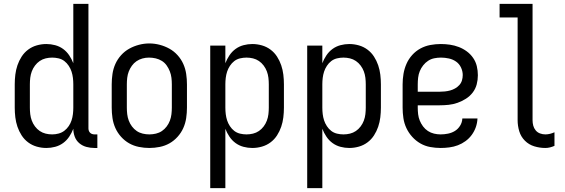

<svg xmlns="http://www.w3.org/2000/svg" viewBox="-20 -755 2915 990"><path d="M219 8Q194 8 169.5 1Q145 -6 125 -21Q105 -36 91.5 -57Q78 -78 70 -101.5Q62 -125 59 -150Q56 -175 56 -200V-320Q56 -345 59 -370Q62 -395 70 -418.5Q78 -442 91.5 -463Q105 -484 125 -499Q145 -514 169.5 -521Q194 -528 219 -528Q242 -528 264.5 -522Q287 -516 305.5 -502.5Q324 -489 337 -469.5Q350 -450 358 -429V-735H436V-93Q436 -87 438 -81Q440 -75 444.5 -70.5Q449 -66 455 -64Q461 -62 467 -62H482V8H467Q446 8 425.5 2.5Q405 -3 389 -16.5Q373 -30 365.5 -50Q358 -70 358 -91Q350 -70 337 -50.5Q324 -31 305.5 -17.5Q287 -4 264.5 2Q242 8 219 8ZM249 -62Q249 -62 249 -62Q249 -62 249 -62Q266 -62 282.5 -66.5Q299 -71 312 -81Q325 -91 334.5 -105Q344 -119 349 -134.5Q354 -150 356 -166.5Q358 -183 358 -200V-320Q358 -337 356 -353.5Q354 -370 349 -385.5Q344 -401 334.5 -415.5Q325 -430 312 -440Q299 -450 282.5 -454Q266 -458 249 -458Q232 -458 215.5 -454Q199 -450 185 -440.5Q171 -431 160.5 -417Q150 -403 144 -387Q138 -371 136 -354Q134 -337 134 -320V-200Q134 -183 136 -166Q138 -149 144 -133Q150 -117 160.5 -103Q171 -89 185 -79.5Q199 -70 215.5 -66Q232 -62 249 -62Z M750 8Q723 8 696 2.5Q669 -3 646 -16Q623 -29 604.5 -49.5Q586 -70 575 -94.5Q564 -119 560 -146Q556 -173 556 -200V-320Q556 -347 560 -374Q564 -401 575 -425.5Q586 -450 604.5 -470.5Q623 -491 646.5 -504Q670 -517 696.5 -524Q723 -531 750 -531Q777 -531 803.5 -524Q830 -517 853.5 -504Q877 -491 895.5 -470.5Q914 -450 925 -425.5Q936 -401 940 -374Q944 -347 944 -320V-200Q944 -173 940 -146Q936 -119 925 -94.5Q914 -70 895.5 -49.5Q877 -29 854 -16Q831 -3 804 2.5Q777 8 750 8ZM750 -62Q767 -62 784 -66Q801 -70 815 -79.5Q829 -89 839.5 -103Q850 -117 856 -133Q862 -149 864 -166Q866 -183 866 -200V-320Q866 -337 864 -354Q862 -371 855.5 -387.5Q849 -404 839 -418Q829 -432 814.5 -441Q800 -450 783 -454Q766 -458 748 -458Q731 -458 714.5 -453.5Q698 -449 684 -439.5Q670 -430 660 -416Q650 -402 644 -386.5Q638 -371 636 -354Q634 -337 634 -320V-200Q634 -183 636 -166Q638 -149 644 -133Q650 -117 660.5 -103Q671 -89 685 -79.5Q699 -70 716 -66Q733 -62 750 -62Z M1064 215V-520H1142V-429Q1150 -450 1163 -469.5Q1176 -489 1194.5 -502.5Q1213 -516 1235.5 -522Q1258 -528 1281 -528Q1306 -528 1330.5 -521Q1355 -514 1375 -499Q1395 -484 1408.5 -463Q1422 -442 1430 -418.5Q1438 -395 1441 -370Q1444 -345 1444 -320V-200Q1444 -175 1441 -150Q1438 -125 1430 -101.5Q1422 -78 1408.5 -57Q1395 -36 1375 -21Q1355 -6 1330.5 1Q1306 8 1281 8Q1258 8 1235.5 2Q1213 -4 1194.5 -17.5Q1176 -31 1163 -50.5Q1150 -70 1142 -91V215ZM1251 -62Q1268 -62 1284.5 -66Q1301 -70 1315 -79.5Q1329 -89 1339.5 -103Q1350 -117 1356 -133Q1362 -149 1364 -166Q1366 -183 1366 -200V-320Q1366 -337 1364 -354Q1362 -371 1356 -387Q1350 -403 1339.5 -417Q1329 -431 1315 -440.5Q1301 -450 1284.5 -454Q1268 -458 1251 -458Q1234 -458 1217.5 -454Q1201 -450 1188 -440Q1175 -430 1165.5 -415.5Q1156 -401 1151 -385.5Q1146 -370 1144 -353.5Q1142 -337 1142 -320V-200Q1142 -183 1144 -166.5Q1146 -150 1151 -134.5Q1156 -119 1165.5 -104.5Q1175 -90 1188 -80Q1201 -70 1217.5 -66Q1234 -62 1251 -62Z M1564 215V-520H1642V-429Q1650 -450 1663 -469.5Q1676 -489 1694.5 -502.5Q1713 -516 1735.5 -522Q1758 -528 1781 -528Q1806 -528 1830.5 -521Q1855 -514 1875 -499Q1895 -484 1908.5 -463Q1922 -442 1930 -418.5Q1938 -395 1941 -370Q1944 -345 1944 -320V-200Q1944 -175 1941 -150Q1938 -125 1930 -101.5Q1922 -78 1908.5 -57Q1895 -36 1875 -21Q1855 -6 1830.5 1Q1806 8 1781 8Q1758 8 1735.5 2Q1713 -4 1694.5 -17.5Q1676 -31 1663 -50.5Q1650 -70 1642 -91V215ZM1751 -62Q1768 -62 1784.5 -66Q1801 -70 1815 -79.5Q1829 -89 1839.5 -103Q1850 -117 1856 -133Q1862 -149 1864 -166Q1866 -183 1866 -200V-320Q1866 -337 1864 -354Q1862 -371 1856 -387Q1850 -403 1839.5 -417Q1829 -431 1815 -440.5Q1801 -450 1784.5 -454Q1768 -458 1751 -458Q1734 -458 1717.5 -454Q1701 -450 1688 -440Q1675 -430 1665.5 -415.5Q1656 -401 1651 -385.5Q1646 -370 1644 -353.5Q1642 -337 1642 -320V-200Q1642 -183 1644 -166.5Q1646 -150 1651 -134.5Q1656 -119 1665.5 -104.5Q1675 -90 1688 -80Q1701 -70 1717.5 -66Q1734 -62 1751 -62Z M2252 8Q2225 8 2198 3Q2171 -2 2147.5 -15.5Q2124 -29 2105.5 -49.5Q2087 -70 2075.5 -94.5Q2064 -119 2060 -146Q2056 -173 2056 -200V-320Q2056 -347 2060.5 -374Q2065 -401 2076 -426Q2087 -451 2105.5 -471.5Q2124 -492 2148 -505Q2172 -518 2199 -523Q2226 -528 2253 -528Q2277 -528 2300.5 -524.5Q2324 -521 2346 -512.5Q2368 -504 2387 -490Q2406 -476 2419.5 -456.5Q2433 -437 2438.5 -414Q2444 -391 2444 -367Q2444 -343 2438 -320Q2432 -297 2417.5 -278Q2403 -259 2382.5 -246Q2362 -233 2339.5 -225Q2317 -217 2293.5 -214.5Q2270 -212 2246 -212H2134V-200Q2134 -183 2136 -166Q2138 -149 2144.5 -133Q2151 -117 2161.5 -103Q2172 -89 2186.5 -79.5Q2201 -70 2218 -66Q2235 -62 2252 -62Q2271 -62 2290.5 -66Q2310 -70 2326 -80Q2342 -90 2352.5 -107Q2363 -124 2364 -144H2442Q2441 -121 2433.5 -99.5Q2426 -78 2412.5 -59.5Q2399 -41 2380.5 -27.5Q2362 -14 2341 -6Q2320 2 2297 5Q2274 8 2252 8ZM2246 -282Q2260 -282 2274 -283.5Q2288 -285 2301 -288.5Q2314 -292 2326.5 -299Q2339 -306 2348.5 -316.5Q2358 -327 2362 -340.5Q2366 -354 2366 -368Q2366 -388 2357 -407Q2348 -426 2331.5 -437.5Q2315 -449 2294.5 -453.5Q2274 -458 2254 -458Q2236 -458 2219 -454.5Q2202 -451 2187.5 -441.5Q2173 -432 2162 -418Q2151 -404 2144.5 -388Q2138 -372 2136 -354.5Q2134 -337 2134 -320V-282Z M2792 8Q2763 8 2735 -0.5Q2707 -9 2686.5 -29.5Q2666 -50 2657.5 -78Q2649 -106 2649 -135V-665H2556V-735H2726V-135Q2726 -121 2729.5 -107.5Q2733 -94 2742 -83Q2751 -72 2764.5 -67Q2778 -62 2792 -62Q2804 -62 2816 -65Q2828 -68 2839 -73V-3Q2828 2 2816 5Q2804 8 2792 8Z"/></svg>

Font: Iosevka Julsh Curly
Style: Regular
Weight: 400
Designer: Belleve Invis
Foundry: Belleve Invis
Version: Version 15.0.2; ttfautohint (v1.8.4)